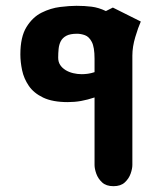

<svg xmlns="http://www.w3.org/2000/svg" viewBox="-20 -640 554 660"><path d="M370 0Q345 0 331 -13Q317 -26 311 -43Q305 -60 305 -73V-305Q281 -297 259 -293Q237 -289 213 -289Q161 -289 128.5 -304.5Q96 -320 79 -345Q62 -370 56 -398.5Q50 -427 50 -453Q50 -513 71 -547Q92 -581 123 -596.5Q154 -612 186.5 -616Q219 -620 243 -620Q271 -620 295 -617Q319 -614 344 -602L368 -614L464 -566Q455 -546 445 -512.5Q435 -479 435 -449V-73Q435 -60 429 -43Q423 -26 409 -13Q395 0 370 0ZM261 -385Q271 -385 282 -386.5Q293 -388 305 -392V-438Q305 -478 295.5 -496Q286 -514 272 -519Q258 -524 245 -524Q221 -524 208 -517Q195 -510 189 -498.5Q183 -487 181.5 -472Q180 -457 180 -442Q180 -427 187 -416.5Q194 -406 205.5 -399Q217 -392 231.5 -388.5Q246 -385 261 -385Z"/></svg>

Font: El Messiri
Style: Regular
Weight: 400
Designer: Mohamed Gaber
Foundry: Kief Type Foundry
Version: Version 2.020